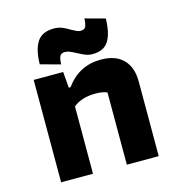

<svg xmlns="http://www.w3.org/2000/svg" viewBox="-102 -767 790 855"><g transform="rotate(-15 292.5 -339.0)"><path d="M119 -532Q120 -599 143 -634.5Q166 -670 221 -670Q240 -670 257 -663.5Q274 -657 293 -645Q296 -644 309.5 -636.5Q323 -629 334 -629Q352 -629 357.5 -641Q363 -653 364 -678L456 -653Q455 -586 433 -550.5Q411 -515 359 -515Q342 -515 327.5 -520.5Q313 -526 291 -538Q274 -547 263 -551.5Q252 -556 241 -556Q223 -556 217.5 -544Q212 -532 211 -507ZM75 -472H211L217 -398H225Q286 -482 386 -482Q454 -482 489.5 -446Q525 -410 525 -344V0H378V-333Q358 -342 325 -342Q259 -342 222 -310V0H75Z"/></g></svg>

Font: Athiti
Style: Bold
Weight: 700
Designer: CadsonDemak Team
Foundry: CadsonDemak
Version: Version 1.033